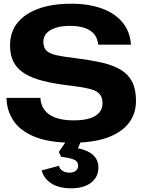

<svg xmlns="http://www.w3.org/2000/svg" viewBox="-20 -758 766 1032"><path d="M369 9Q248 9 170 -21.5Q92 -52 54 -107Q16 -162 15 -232H197Q199 -194 219 -167Q239 -140 278.5 -125.5Q318 -111 375 -111Q427 -111 461.5 -121.5Q496 -132 513.5 -153Q531 -174 531 -202Q531 -229 520.5 -245.5Q510 -262 488 -271.5Q466 -281 431.5 -287Q397 -293 348 -299Q271 -308 212 -323Q153 -338 113.5 -362Q74 -386 54 -423Q34 -460 34 -514Q34 -586 74 -635.5Q114 -685 187.5 -711.5Q261 -738 363 -738Q458 -738 528.5 -712Q599 -686 639 -637Q679 -588 684 -518H508Q504 -554 485 -576Q466 -598 433 -608.5Q400 -619 356 -619Q311 -619 279 -608.5Q247 -598 230 -579Q213 -560 213 -533Q213 -502 230 -485.5Q247 -469 287 -460.5Q327 -452 395 -444Q474 -434 533 -420Q592 -406 631.5 -381.5Q671 -357 691 -317Q711 -277 711 -216Q711 -146 671.5 -95.5Q632 -45 556 -18Q480 9 369 9ZM362 254Q296 254 255.5 227.5Q215 201 204 158L297 133Q300 150 316 160Q332 170 353 170Q376 170 388 159.5Q400 149 400 132Q400 110 379 100.5Q358 91 309 85L296 59L349 -19H424L399 39Q451 49 480 75Q509 101 509 143Q509 193 470 223.5Q431 254 362 254Z"/></svg>

Font: Mona Sans Expanded
Style: Bold
Weight: 700
Width: 7
Designer: Deni Anggara
Foundry: GitHub
Version: Version 2.000